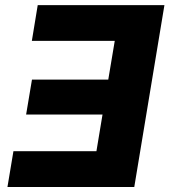

<svg xmlns="http://www.w3.org/2000/svg" viewBox="-20 -748 678 768"><path d="M637.7 -727.5 517.1 0H9.8L33.7 -143.1H365.7L390.1 -290H84.5L107.9 -429.7H413.1L439 -584.5H107.4L130.9 -727.5Z"/></svg>

Font: Inter Extra Bold
Style: Italic
Weight: 800
Italic angle: -9.39999°
Designer: Rasmus Andersson
Foundry: rsms
Version: Version 4.000;git-3c8e0fc